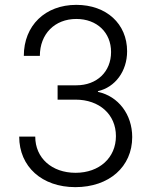

<svg xmlns="http://www.w3.org/2000/svg" viewBox="-20 -760 640 790"><path d="M290 10C429 10 524 -74 524 -196C524 -289 467 -364 383 -382V-385C454 -401 503 -467 503 -549C503 -662 418 -740 294 -740C166 -740 78 -655 78 -530H144C144 -620 205 -682 294 -682C379 -682 437 -626 437 -546C437 -465 379 -409 294 -409H217V-350H291C389 -350 457 -289 457 -200C457 -111 389 -49 291 -49C193 -49 125 -110 125 -198H59C59 -74 153 10 290 10Z"/></svg>

Font: JetBrains Mono ExtraLight
Style: Regular
Weight: 240
Monospace: yes
Designer: Philipp Nurullin, Konstantin Bulenkov
Foundry: JetBrains
Version: Version 2.305